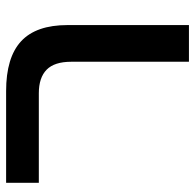

<svg xmlns="http://www.w3.org/2000/svg" viewBox="-25 -613 638 628"><g transform="rotate(-90 294.0 -299.0)"><path d="M406 0V-385Q406 -440 380 -465.5Q354 -491 303 -491H10V-598H310Q420 -598 473 -549Q526 -500 526 -397V0Z"/></g></svg>

Font: Noto Sans Hebrew Condensed SemiBold
Style: Regular
Weight: 600
Width: 3
Designer: Monotype Design Team
Foundry: Monotype Imaging Inc.
Version: Version 2.004; ttfautohint (v1.8.4.7-5d5b)